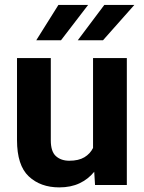

<svg xmlns="http://www.w3.org/2000/svg" viewBox="-20 -770 600 799"><path d="M375.5 0 372.1 -55.2Q347.2 -24.4 311 -7.3Q274.9 9.8 226.6 9.8Q148.4 9.8 99.6 -36.1Q50.8 -82 50.8 -187V-528.3H191.4V-186Q191.4 -139.2 212.9 -120.1Q234.4 -101.1 268.1 -101.1Q307.1 -101.1 331.1 -115.5Q355 -129.9 367.2 -154.3V-528.3H507.8V0ZM303.7 -602.5 414.1 -749.5H539.1L408.7 -602.5ZM130.9 -602.5 223.1 -749.5H346.7L233.9 -602.5Z"/></svg>

Font: Vazirmatn RD UI FD
Style: Bold
Weight: 700
Designer: Saber Rastikerdar
Foundry: Saber Rastikerdar
Version: Version 33.003